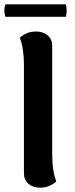

<svg xmlns="http://www.w3.org/2000/svg" viewBox="-26 -856 347 890"><path d="M85 -53V-555Q85 -631 66 -681Q77 -692 96.5 -701Q116 -710 141 -710Q174 -710 195 -692Q216 -674 216 -643V-141Q216 -62 235 -15Q224 -4 204.5 5Q185 14 160 14Q127 14 106 -4Q85 -22 85 -53ZM279 -836Q283 -824 283 -807Q283 -791 279 -778H-1Q-6 -795 -6 -807Q-6 -821 -1 -836Z"/></svg>

Font: Arima Madurai Black
Style: Regular
Weight: 900
Designer: Joana Correia and Natanael Gama
Foundry: NDISCOVER
Version: Version 1.020